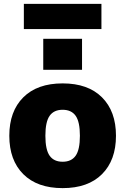

<svg xmlns="http://www.w3.org/2000/svg" viewBox="-20 -960 646 990"><path d="M203 -600V-760H403V-600ZM103 -810V-940H503V-810ZM100 -458Q172 -530 303 -530Q434 -530 506 -458Q578 -386 578 -260Q578 -134 506 -62Q434 10 303 10Q172 10 100 -62Q28 -134 28 -260Q28 -386 100 -458ZM236 -157Q258 -126 303 -126Q348 -126 370 -157Q392 -188 392 -260Q392 -332 370 -363Q348 -394 303 -394Q258 -394 236 -363Q214 -332 214 -260Q214 -188 236 -157Z"/></svg>

Font: Mplus 1p Black
Style: Regular
Weight: 900
Version: Version 1.061